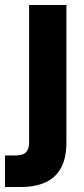

<svg xmlns="http://www.w3.org/2000/svg" viewBox="-48 -532 337 772"><path d="M-28 220V93H13Q44 93 56.5 80.5Q69 68 69 41V-512H219V40Q219 106 196 145.5Q173 185 132 202.5Q91 220 35 220Z"/></svg>

Font: DM Sans 12pt Black
Style: Regular
Weight: 900
Version: Version 4.004;gftools[0.9.30]